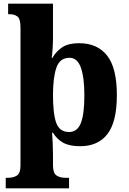

<svg xmlns="http://www.w3.org/2000/svg" viewBox="-20 -780 698 1040"><path d="M11 240V183H24Q53 183 72 170.5Q91 158 91 117V-631Q91 -678 74.5 -690.5Q58 -703 32 -703H24V-760H267V-576Q267 -550 265 -517Q263 -484 260 -467H264Q285 -503 318 -524.5Q351 -546 408 -546Q508 -546 560.5 -478.5Q613 -411 613 -265Q613 -120 562 -54Q511 12 414 12Q357 12 323 -6.5Q289 -25 267 -61H262Q264 -40 265.5 -4.5Q267 31 267 60V115Q267 157 285.5 170Q304 183 333 183H354V240ZM354 -65Q399 -65 418 -113.5Q437 -162 437 -263Q437 -360 418 -413.5Q399 -467 357 -467Q304 -467 285.5 -413.5Q267 -360 267 -265Q267 -162 285 -113.5Q303 -65 354 -65Z"/></svg>

Font: Noto Serif Sinhala ExtraBold
Style: Regular
Weight: 800
Designer: Jelle Bosma - Monotype Design Team
Foundry: Monotype Imaging Inc.
Version: Version 2.007; ttfautohint (v1.8.4.7-5d5b)